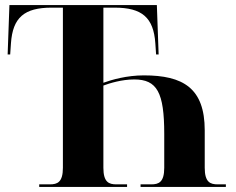

<svg xmlns="http://www.w3.org/2000/svg" viewBox="-20 -734 925 754"><path d="M134 0H479V-10H437C408 -10 386 -18 386 -75V-398C410 -407 458 -422 507 -422C597 -422 625 -371 625 -208V-75C625 -18 603 -10 574 -10H532V0H867V-10H835C806 -10 784 -18 784 -75V-222C784 -388 699 -438 545 -438C478 -438 419 -421 386 -409V-704H430C538 -704 583 -665 590 -564L593 -520H603L596 -714H17L10 -520H20L23 -564C30 -665 75 -704 183 -704H227V-75C227 -18 205 -10 176 -10H134Z"/></svg>

Font: Noto Serif Display
Style: Bold
Weight: 700
Designer: Monotype Design Team
Foundry: Monotype Imaging Inc.
Version: Version 2.009